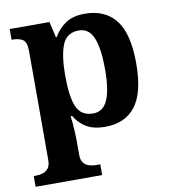

<svg xmlns="http://www.w3.org/2000/svg" viewBox="-87 -619 818 932"><g transform="rotate(-10 322.5 -153.0)"><path d="M13 240V187H25Q40 187 56.5 182.5Q73 178 84.5 164Q96 150 96 122V-413Q96 -459 77 -471Q58 -483 29 -483H22V-536H218L236 -458H240Q262 -497 298.5 -521.5Q335 -546 393 -546Q493 -546 545.5 -479Q598 -412 598 -266Q598 -121 546.5 -54.5Q495 12 397 12Q340 12 304.5 -9.5Q269 -31 247 -68H240Q242 -54 244 -30.5Q246 -7 247 15.5Q248 38 248 53V122Q248 150 259.5 164Q271 178 288 182.5Q305 187 319 187H341V240ZM350 -62Q400 -62 422 -112.5Q444 -163 444 -265Q444 -365 422.5 -418Q401 -471 351 -471Q291 -471 269.5 -418Q248 -365 248 -266Q248 -163 269.5 -112.5Q291 -62 350 -62Z"/></g></svg>

Font: NotoSerif-Bold
Style: Regular
Weight: 700
Designer: Monotype Design Team
Foundry: Monotype Imaging Inc.
Version: Version 2.007; ttfautohint (v1.8) -l 8 -r 50 -G 200 -x 14 -D